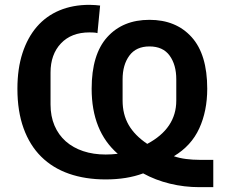

<svg xmlns="http://www.w3.org/2000/svg" viewBox="-20 -730 939 794"><path d="M862 44H805Q742 44 682.5 29.5Q623 15 572 -13Q505 12 417 12Q333 12 265.5 -11.5Q198 -35 150.5 -82Q103 -129 77.5 -199.5Q52 -270 52 -363Q52 -446 73 -510.5Q94 -575 132.5 -619.5Q171 -664 226 -687Q281 -710 350 -710Q361 -710 374 -709Q387 -708 394 -707L383 -593Q377 -595 367.5 -595.5Q358 -596 350 -596Q275 -596 232 -550.5Q189 -505 189 -430V-298Q189 -249 205.5 -210.5Q222 -172 252 -145.5Q282 -119 324 -105Q366 -91 417 -91Q441 -91 467 -94Q359 -188 359 -363Q359 -505 423.5 -576.5Q488 -648 598 -648Q708 -648 772.5 -576.5Q837 -505 837 -363Q837 -271 804 -199Q771 -127 699 -84Q722 -76 749.5 -72.5Q777 -69 805 -69H862ZM487 -314Q487 -257 512 -213.5Q537 -170 589 -135Q709 -199 709 -314V-402Q709 -462 681.5 -500Q654 -538 598 -538Q543 -538 515 -500Q487 -462 487 -402Z"/></svg>

Font: IBM Plex Sans SmBld
Style: Regular
Weight: 600
Designer: Mike Abbink, Paul van der Laan, Pieter van Rosmalen
Foundry: Bold Monday
Version: Version 3.005